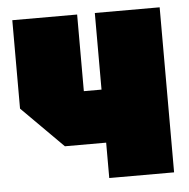

<svg xmlns="http://www.w3.org/2000/svg" viewBox="-45 -605 640 649"><g transform="rotate(-5 275.0 -280.0)"><path d="M520 -560V0H300V-120H160L20 -260V-560H240V-300H300V-560Z"/></g></svg>

Font: Tektur Condensed Black
Style: Regular
Weight: 900
Width: 3
Designer: Adam Jagosz
Foundry: Adam Jagosz
Version: Version 1.005;gftools[0.9.30]